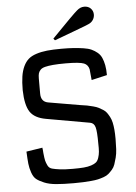

<svg xmlns="http://www.w3.org/2000/svg" viewBox="-63 -1008 756 1068"><g transform="rotate(-5 315.0 -474.5)"><path d="M58 0ZM558 -213Q558 -182 556.5 -156Q555 -130 549.5 -109Q544 -88 538.5 -72Q533 -56 522 -43.5Q511 -31 500.5 -22Q490 -13 473 -7Q456 -1 440.5 2.5Q425 6 401.5 8Q378 10 357 11Q336 12 305 12Q247 12 207.5 8.5Q168 5 140.5 -6.5Q113 -18 98 -30Q83 -42 74 -68Q65 -94 62.5 -118Q60 -142 58 -186L148 -200Q150 -189 151 -170Q154 -140 157 -127.5Q160 -115 167.5 -99.5Q175 -84 191.5 -79.5Q208 -75 235 -71.5Q262 -68 307 -68Q344 -68 368 -70Q392 -72 410 -78Q428 -84 437.5 -92Q447 -100 452.5 -116.5Q458 -133 459.5 -150.5Q461 -168 460 -197Q460 -262 453.5 -286.5Q447 -311 425 -315L182 -358Q119 -369 94 -406.5Q69 -444 67 -528Q67 -573 72 -605Q77 -637 88.5 -661Q100 -685 116.5 -699.5Q133 -714 160.5 -723Q188 -732 221 -735.5Q254 -739 302 -739Q341 -739 369 -737Q397 -735 424 -731Q451 -727 468.5 -719Q486 -711 501 -698.5Q516 -686 524 -668Q532 -650 536.5 -626.5Q541 -603 541 -571L454 -551Q449 -605 448 -612Q442 -637 420 -646Q395 -656 318 -656Q275 -656 247.5 -653.5Q220 -651 202.5 -646.5Q185 -642 176.5 -633Q168 -624 165 -613.5Q162 -603 162 -585V-501Q162 -455 202 -448L377 -418Q401 -415 416 -412Q431 -409 450 -404Q469 -399 479.5 -393.5Q490 -388 503 -380Q516 -372 523.5 -361.5Q531 -351 538.5 -337Q546 -323 550 -305Q554 -287 556 -264.5Q558 -242 558 -213ZM407 -944Q426 -961 448 -961Q471 -961 484.5 -947Q498 -933 498 -913Q498 -897 489 -883Q480 -869 463 -862Q458 -859 409.5 -841Q361 -823 316 -806L270 -789L262 -799Q388 -929 407 -944Z"/></g></svg>

Font: Myanmar Chatu
Style: Regular
Weight: 400
Designer: Danh Hong
Foundry: Google Inc.
Version: Version 2.00 November 20, 2015